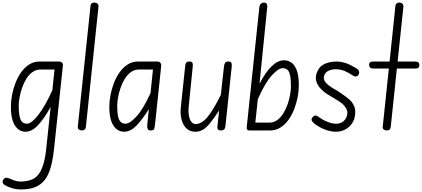

<svg xmlns="http://www.w3.org/2000/svg" viewBox="-26 -1024 3311 1507"><path d="M59.5 -187.5Q59.5 -228.5 68.2 -276.5Q77 -324.5 95 -371.2Q113 -418 140 -456.5Q167 -495 203.2 -518Q239.5 -541 285.5 -541H435Q447 -541 454.5 -537Q462 -533 465.5 -525.8Q469 -518.5 467.5 -507.5L398 146Q392 203 381.2 253Q370.5 303 352.5 342.5Q334.5 382 307 408Q278.5 435.5 237.5 449.2Q196.5 463 139 463Q98 463 62.8 451.2Q27.5 439.5 7 425.5Q-0.5 420 -3.5 413Q-6.5 406 -5.2 398.2Q-4 390.5 2 383Q11.5 371.5 22.8 371.2Q34 371 41 374.5Q58.5 382.5 83.8 391.8Q109 401 132.5 401Q172.5 401 206.8 391.2Q241 381.5 264 358.5Q287.5 334.5 302 299.5Q316.5 264.5 324.5 224.8Q332.5 185 336.5 148L371.5 -185Q324.5 -98.5 275 -44.2Q225.5 10 174 10Q153 10 132.8 0.2Q112.5 -9.5 95.8 -32Q79 -54.5 69.2 -92.8Q59.5 -131 59.5 -187.5ZM121 -195Q121 -116.5 135.8 -84.8Q150.5 -53 186 -53Q220.5 -53 274.2 -121.5Q328 -190 385 -316L402 -478H291Q256 -478 228.2 -457.8Q200.5 -437.5 180.2 -404.8Q160 -372 147 -334Q134 -296 127.5 -259.2Q121 -222.5 121 -195Z M616.5 0Q602.5 0 592.8 -8Q583 -16 585 -33L684.5 -978Q686 -992.5 694.8 -998.2Q703.5 -1004 714.5 -1004Q729 -1004 738.8 -995.8Q748.5 -987.5 747 -972L648 -27Q646.5 -12.5 637 -6.2Q627.5 0 616.5 0Z M947 10Q919 10 892.5 -8Q866 -26 849 -69Q832 -112 832 -187.5Q832 -228.5 841 -276.5Q850 -324.5 867.8 -371.2Q885.5 -418 912.8 -456.5Q940 -495 976.2 -518Q1012.5 -541 1058.5 -541H1208.5Q1226 -541 1233.2 -530.8Q1240.5 -520.5 1239.5 -508L1191 -49Q1189 -32.5 1185.5 -16.2Q1182 0 1157 0Q1136.5 0 1132.5 -14Q1128.5 -28 1129.5 -40.5L1142.5 -167.5Q1091 -86 1045 -38Q999 10 947 10ZM958.5 -53Q992.5 -53 1045.2 -110Q1098 -167 1155.5 -293.5L1174.5 -478H1063.5Q1028.5 -478 1001 -457.8Q973.5 -437.5 953.2 -404.8Q933 -372 920 -333.8Q907 -295.5 900.5 -259Q894 -222.5 894 -195Q894 -116.5 908.8 -84.8Q923.5 -53 958.5 -53Z M1506.5 10Q1464 10 1436.8 -16.8Q1409.5 -43.5 1398.8 -86.8Q1388 -130 1393 -178.5L1427.5 -506Q1428.5 -514.5 1430.8 -522.5Q1433 -530.5 1439.2 -535.8Q1445.5 -541 1459 -541Q1481 -541 1484.8 -530.5Q1488.5 -520 1487 -504L1454.5 -180.5Q1451.5 -148 1456.5 -118Q1461.5 -88 1475 -69.2Q1488.5 -50.5 1510.5 -50.5Q1556.5 -50.5 1602.8 -105.8Q1649 -161 1707.5 -280L1732.5 -506Q1734 -518.5 1740.2 -529.8Q1746.5 -541 1767 -541Q1786.5 -541 1790.5 -530.5Q1794.5 -520 1793 -504L1743.5 -35Q1741.5 -16.5 1733 -8.2Q1724.5 0 1707 0Q1691 0 1684.8 -7.5Q1678.5 -15 1680.5 -33L1694 -157.5Q1652 -93.5 1622.2 -57Q1592.5 -20.5 1565.8 -5.2Q1539 10 1506.5 10Z M2093 0H1930.5Q1919.5 0 1914.5 -7Q1909.5 -14 1910.5 -25.5L2009.5 -966.5Q2012 -987 2022.8 -995.5Q2033.5 -1004 2046.5 -1004Q2059 -1004 2066.2 -995.5Q2073.5 -987 2071.5 -968.5L2011 -367Q2059 -458.5 2106.8 -504.8Q2154.5 -551 2204.5 -551Q2232.5 -551 2259 -534.2Q2285.5 -517.5 2302.5 -474.5Q2319.5 -431.5 2319.5 -352.5Q2319.5 -311.5 2310.5 -263.5Q2301.5 -215.5 2283.8 -169Q2266 -122.5 2238.8 -84.2Q2211.5 -46 2175.2 -23Q2139 0 2093 0ZM2088 -61.5Q2123 -61.5 2150.5 -81.8Q2178 -102 2198.2 -134.8Q2218.5 -167.5 2231.5 -205.8Q2244.5 -244 2251 -280.8Q2257.5 -317.5 2257.5 -344.5Q2257.5 -428 2243 -458.5Q2228.5 -489 2193 -489Q2159 -489 2106.5 -431Q2054 -373 1997.5 -245L1978 -61.5Z M2610.5 10Q2578.5 10 2547.2 0.5Q2516 -9 2490.5 -22.5Q2465 -36 2450 -47Q2430.5 -61.5 2422.8 -73.5Q2415 -85.5 2424 -99.5Q2431.5 -110 2438.8 -114.2Q2446 -118.5 2454.2 -117Q2462.5 -115.5 2472 -108Q2484 -99 2506.2 -86Q2528.5 -73 2556.8 -63Q2585 -53 2614.5 -53Q2645.5 -53 2668.2 -71.2Q2691 -89.5 2699 -122Q2705 -150 2690.5 -174Q2676 -198 2659.5 -211.5Q2646 -222 2625.5 -234.8Q2605 -247.5 2585.2 -259.2Q2565.5 -271 2553.5 -278.5Q2518.5 -299.5 2493.2 -325.5Q2468 -351.5 2458 -381.5Q2448 -411.5 2457.5 -444Q2472 -494.5 2513.5 -517.8Q2555 -541 2617 -541Q2648 -541 2685.2 -529.5Q2722.5 -518 2774 -485.5Q2790 -475.5 2792.5 -461.5Q2795 -447.5 2786.5 -435.5Q2777 -422.5 2765.5 -423.5Q2754 -424.5 2745.5 -430Q2715.5 -450.5 2682 -465.5Q2648.5 -480.5 2607 -480.5Q2576.5 -480.5 2551 -467.8Q2525.5 -455 2518 -428.5Q2510 -402 2529.2 -378Q2548.5 -354 2594 -327.5Q2624 -310.5 2655 -289.2Q2686 -268 2715 -243.5Q2737 -226 2752.5 -193.5Q2768 -161 2759.5 -114Q2754 -76.5 2732.2 -48.5Q2710.5 -20.5 2678.8 -5.2Q2647 10 2610.5 10Z M3009.5 0Q2996.5 0 2986.5 -7.2Q2976.5 -14.5 2978 -29L3026 -486H2907.5Q2887 -486 2879 -494Q2871 -502 2871 -514.5Q2871 -527 2876.8 -534Q2882.5 -541 2902.5 -541H3032L3077.5 -978Q3079 -991 3087.8 -997.5Q3096.5 -1004 3107.5 -1004Q3122 -1004 3132 -995.2Q3142 -986.5 3140 -968L3095 -541H3231.5Q3250 -541 3257.8 -534Q3265.5 -527 3265.5 -514.5Q3265.5 -500.5 3259.5 -493.2Q3253.5 -486 3237 -486H3089L3041 -28.5Q3039 -12.5 3031.2 -6.2Q3023.5 0 3009.5 0Z"/></svg>

Font: Edu NSW ACT Hand
Style: Regular
Weight: 400
Designer: Tina and Corey Anderson, Eben Sorkin, Mirko Velimirovic
Foundry: Sorkin Type Co.
Version: Version 2.000